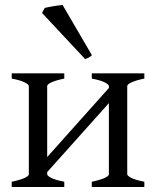

<svg xmlns="http://www.w3.org/2000/svg" viewBox="-20 -747 623 767"><path d="M346.7 0V-21Q379.9 -27.8 397.5 -35.9Q415 -43.9 415 -50.8V-335L168.5 -59.6V-50.8Q168.5 -44.9 184.8 -36.4Q201.2 -27.8 236.8 -21V0H26.9V-21Q60.1 -27.8 77.6 -35.9Q95.2 -43.9 95.2 -50.8V-403.3Q95.2 -409.2 78.9 -417.7Q62.5 -426.3 26.9 -433.1V-454.1H236.8V-433.1Q203.6 -426.3 186 -418.2Q168.5 -410.2 168.5 -403.3V-119.6L415 -395.5V-403.3Q415 -409.2 398.7 -417.7Q382.3 -426.3 346.7 -433.1V-454.1H556.6V-433.1Q523.4 -426.3 505.9 -418.2Q488.3 -410.2 488.3 -403.3V-50.8Q488.3 -44.9 504.6 -36.4Q521 -27.8 556.6 -21V0ZM347.2 -526.4Q340.8 -520.5 334.5 -517.1Q328.1 -513.7 319.8 -511.2L147.9 -695.3L158.7 -715.3Q163.6 -716.8 173.1 -718.5Q182.6 -720.2 193.1 -722.2Q203.6 -724.1 213.9 -725.3Q224.1 -726.6 230 -727.1Z"/></svg>

Font: Noto Serif Devanagari
Style: Bold
Weight: 700
Designer: Monotype Design Team
Foundry: Monotype Imaging Inc.
Version: Version 1.01